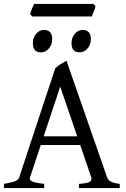

<svg xmlns="http://www.w3.org/2000/svg" viewBox="-20 -950 635 970"><path d="M370.1 -261.2 284.2 -512.2 200.7 -261.2ZM186 -217.3 131.8 -54.2Q127 -39.1 145 -32.2Q163.1 -25.4 203.1 -21V0H0V-21Q33.2 -26.9 52.7 -33.2Q72.3 -39.6 77.1 -54.2L258.8 -604Q270 -616.2 286.6 -626.2Q303.2 -636.2 315.9 -643.1L521 -54.2Q523.4 -47.4 527.8 -42Q532.2 -36.6 539.6 -32.7Q546.9 -28.8 558.1 -25.9Q569.3 -22.9 585 -21V0H378.9V-21Q417 -23.4 431.6 -30.8Q446.3 -38.1 440.9 -54.2L385.3 -217.3ZM439 -752.4Q439 -738.8 434.6 -726.6Q430.2 -714.4 422.6 -705.3Q415 -696.3 404.8 -690.9Q394.5 -685.5 382.3 -685.5Q360.4 -685.5 350.8 -697.8Q341.3 -710 341.3 -732.4Q341.3 -746.1 345.7 -758.3Q350.1 -770.5 357.9 -779.5Q365.7 -788.6 375.7 -793.7Q385.7 -798.8 397.5 -798.8Q439 -798.8 439 -752.4ZM243.7 -752.4Q243.7 -738.8 239.3 -726.6Q234.9 -714.4 227.3 -705.3Q219.7 -696.3 209.5 -690.9Q199.2 -685.5 187 -685.5Q165 -685.5 155.5 -697.8Q146 -710 146 -732.4Q146 -746.1 150.4 -758.3Q154.8 -770.5 162.6 -779.5Q170.4 -788.6 180.4 -793.7Q190.4 -798.8 202.1 -798.8Q243.7 -798.8 243.7 -752.4ZM462.4 -918.5Q461.4 -913.1 459 -906Q456.5 -898.9 453.6 -891.8Q450.7 -884.8 448 -877.9Q445.3 -871.1 443.4 -866.7H143.1L132.3 -878.9Q133.3 -884.3 135.7 -891.1Q138.2 -897.9 141.1 -905Q144 -912.1 147 -918.7Q149.9 -925.3 152.3 -930.2H451.7Z"/></svg>

Font: Gentium Plus
Style: Regular
Weight: 400
Designer: J. Victor Gaultney, Annie Olsen, Iska Routamaa
Foundry: SIL International
Version: Version 1.510